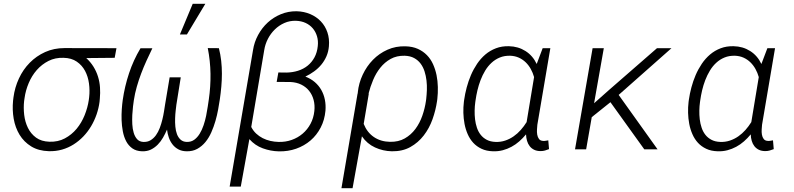

<svg xmlns="http://www.w3.org/2000/svg" viewBox="-20 -780 4148 1003"><path d="M579.1 -478 430.7 -476.6Q453.1 -456.1 468.3 -431.6Q483.4 -407.2 491.9 -379.9Q500.5 -352.5 502.4 -323.5Q504.4 -294.4 501.5 -264.6L500 -248Q495.6 -214.4 484.4 -181.9Q473.1 -149.4 455.8 -120.4Q438.5 -91.3 415.3 -67.1Q392.1 -43 364.3 -25.4Q336.4 -7.8 304 1.5Q271.5 10.7 235.4 9.8Q181.2 8.3 143.1 -15.1Q105 -38.6 82.3 -75.9Q59.6 -113.3 51.5 -159.9Q43.5 -206.5 48.3 -254.4L50.3 -271Q57.1 -323.2 78.9 -370.1Q100.6 -417 135.3 -452.1Q169.9 -487.3 215.8 -508.1Q261.7 -528.8 316.9 -528.8L588.4 -528.3ZM106 -252.4Q102.1 -217.3 106.4 -179.9Q110.8 -142.6 126 -111.8Q141.1 -81.1 168.5 -61Q195.8 -41 238.3 -39.6Q283.2 -38.1 318.8 -57.1Q354.5 -76.2 380.4 -107.4Q406.2 -138.7 422.1 -178.2Q438 -217.8 443.8 -257.3L445.8 -272.9Q449.7 -308.1 444.8 -344.2Q439.9 -380.4 424.3 -409.7Q408.7 -439 381.1 -458Q353.5 -477.1 312 -478Q268.6 -479.5 233.4 -461.7Q198.2 -443.8 172.1 -414.1Q146 -384.3 129.9 -345.9Q113.8 -307.6 108.4 -268.6Z M775.9 -527.8Q760.3 -495.6 745.1 -462.4Q730 -429.2 717.3 -395.5Q704.6 -361.8 694.6 -326.9Q684.6 -292 679.2 -256.3Q677.2 -244.1 674.8 -223.6Q672.4 -203.1 671.1 -179.4Q669.9 -155.8 671.1 -131.1Q672.4 -106.4 678.5 -86.2Q684.6 -65.9 696.5 -52.7Q708.5 -39.6 728.5 -38.6Q750.5 -37.6 766.6 -47.4Q782.7 -57.1 794.7 -73.7Q806.6 -90.3 814.7 -111.8Q822.8 -133.3 828.1 -155.3Q833.5 -177.2 836.7 -197.8Q839.8 -218.3 842.3 -233.4L866.2 -376H924.3L901.4 -232.9Q899.9 -220.7 897.7 -201.9Q895.5 -183.1 894.8 -161.6Q894 -140.1 896 -118.4Q897.9 -96.7 904.5 -79.1Q911.1 -61.5 923.6 -50.3Q936 -39.1 956.1 -38.6Q978.5 -38.1 994.9 -50Q1011.2 -62 1023.2 -81.5Q1035.2 -101.1 1043.5 -125.7Q1051.8 -150.4 1056.9 -175.3Q1062 -200.2 1065.2 -222.7Q1068.4 -245.1 1070.8 -260.3Q1080.6 -327.6 1079.6 -394.8Q1078.6 -461.9 1065.4 -528.8L1123.5 -528.3Q1131.8 -495.6 1135.5 -462.4Q1139.2 -429.2 1139.2 -395.5Q1139.2 -361.8 1136.2 -328.1Q1133.3 -294.4 1128.4 -261.2Q1125 -237.8 1119.6 -208.3Q1114.3 -178.7 1105.5 -148.2Q1096.7 -117.7 1084 -88.9Q1071.3 -60.1 1053 -37.8Q1034.7 -15.6 1010.3 -2.2Q985.8 11.2 954.1 10.3Q929.7 9.8 911.9 0.2Q894 -9.3 881.6 -25.1Q869.1 -41 862.1 -61Q855 -81.1 852.5 -103Q843.3 -81.5 831.5 -61Q819.8 -40.5 804 -24.4Q788.1 -8.3 768.1 1.5Q748 11.2 721.7 10.3Q691.4 9.3 671.1 -5.1Q650.9 -19.5 638.9 -42.5Q627 -65.4 621.6 -94.2Q616.2 -123 615.2 -152.3Q614.3 -181.6 616.2 -209.2Q618.2 -236.8 621.1 -257.3Q631.3 -328.6 654.1 -397.2Q676.8 -465.8 713.9 -527.8ZM986.8 -760.3H1052.7L956.5 -600.1H919.9Z M1529.3 -721.2Q1568.4 -720.2 1600.8 -706.3Q1633.3 -692.4 1656.2 -668.2Q1679.2 -644 1690.4 -610.8Q1701.7 -577.6 1698.2 -538.1Q1695.8 -509.8 1685.3 -485.8Q1674.8 -461.9 1658.7 -442.4Q1642.6 -422.9 1621.1 -407.2Q1599.6 -391.6 1575.2 -379.9Q1603.5 -369.1 1624.5 -351.1Q1645.5 -333 1658.7 -309.6Q1671.9 -286.1 1677.2 -258.8Q1682.6 -231.4 1680.2 -201.7Q1675.8 -153.3 1655.3 -113.8Q1634.8 -74.2 1602.1 -46.1Q1569.3 -18.1 1527.1 -3.2Q1484.9 11.7 1437 10.7Q1394 9.8 1353 -5.1Q1312 -20 1282.7 -53.2L1237.8 194.8H1179.7L1301.8 -518.6Q1308.1 -560.1 1328.4 -597.4Q1348.6 -634.8 1378.7 -662.4Q1408.7 -689.9 1447.3 -705.8Q1485.8 -721.7 1529.3 -721.2ZM1476.1 -400.9Q1508.3 -401.4 1536.9 -410.4Q1565.4 -419.4 1587.2 -437Q1608.9 -454.6 1622.8 -480.2Q1636.7 -505.9 1640.1 -539.6Q1643.1 -566.9 1636 -590.6Q1628.9 -614.3 1613.8 -632.1Q1598.6 -649.9 1576.4 -660.2Q1554.2 -670.4 1526.4 -671.4Q1493.7 -672.4 1465.6 -659.9Q1437.5 -647.5 1415.8 -626.2Q1394 -605 1379.6 -577.1Q1365.2 -549.3 1360.4 -518.6L1292.5 -116.7Q1302.7 -96.7 1318.1 -82.3Q1333.5 -67.9 1352.3 -58.3Q1371.1 -48.8 1392.3 -43.9Q1413.6 -39.1 1435.1 -38.6Q1471.7 -37.6 1503.9 -49.1Q1536.1 -60.5 1561 -81.8Q1585.9 -103 1602.1 -133.1Q1618.2 -163.1 1622.1 -199.7Q1625.5 -230.5 1618.4 -257.6Q1611.3 -284.7 1595 -305.2Q1578.6 -325.7 1554 -337.9Q1529.3 -350.1 1497.6 -351.6L1425.3 -352.1L1434.1 -401.4Z M2263.2 -252.4Q2256.3 -204.6 2239.5 -157.2Q2222.7 -109.9 2193.6 -72.3Q2164.6 -34.7 2123.3 -11.7Q2082 11.2 2026.9 10.3Q1980.5 9.3 1939 -9.8Q1897.5 -28.8 1870.6 -67.9L1821.8 203.1H1763.7L1848.1 -292H1849.1V-297.4Q1854 -345.7 1874.8 -389.9Q1895.5 -434.1 1928.2 -467.5Q1960.9 -501 2004.2 -520.3Q2047.4 -539.6 2098.1 -538.1Q2135.3 -537.1 2162.8 -524.7Q2190.4 -512.2 2210.2 -491.9Q2230 -471.7 2242.2 -444.6Q2254.4 -417.5 2260.5 -387.5Q2266.6 -357.4 2267.3 -325.4Q2268.1 -293.5 2264.6 -263.2ZM2206.5 -262.7Q2209 -284.7 2210 -309.6Q2210.9 -334.5 2208 -359.4Q2205.1 -384.3 2197.8 -407.2Q2190.4 -430.2 2177 -448Q2163.6 -465.8 2143.3 -476.8Q2123 -487.8 2094.2 -488.8Q2052.2 -489.7 2020.8 -472.2Q1989.3 -454.6 1966.6 -426Q1943.8 -397.5 1929 -361.8Q1914.1 -326.2 1905.3 -291H1906.7L1879.9 -132.8Q1897.5 -88.4 1933.1 -64.2Q1968.8 -40 2017.1 -39.1Q2061.5 -38.1 2094.5 -56.9Q2127.4 -75.7 2150.1 -106.4Q2172.9 -137.2 2186.3 -175.8Q2199.7 -214.4 2205.1 -252.4Z M2855 -528.3 2787.1 -128.4Q2786.1 -118.2 2785.2 -104Q2784.2 -89.8 2786.4 -76.7Q2788.6 -63.5 2795.7 -54Q2802.7 -44.4 2817.9 -43.9Q2824.7 -43.5 2831.1 -44.7Q2837.4 -45.9 2844.2 -46.9L2848.1 -1Q2837.4 3.4 2826.9 6.3Q2816.4 9.3 2804.2 9.3Q2784.7 9.3 2770.5 2.4Q2756.3 -4.4 2747.1 -16.4Q2737.8 -28.3 2733.2 -44.2Q2728.5 -60.1 2728 -78.1Q2711.4 -58.1 2692.6 -41.5Q2673.8 -24.9 2652.1 -13.2Q2630.4 -1.5 2606.2 4.9Q2582 11.2 2555.2 10.3Q2521 9.3 2495.6 -2.7Q2470.2 -14.6 2452.4 -33.9Q2434.6 -53.2 2423.3 -78.9Q2412.1 -104.5 2406.7 -132.8Q2401.4 -161.1 2400.6 -190.7Q2399.9 -220.2 2403.3 -248L2404.8 -258.8Q2409.2 -290 2418 -323.2Q2426.8 -356.4 2440.2 -387.7Q2453.6 -418.9 2472.4 -446.8Q2491.2 -474.6 2515.6 -495.4Q2540 -516.1 2570.8 -527.8Q2601.6 -539.6 2638.7 -538.6Q2687 -537.6 2725.1 -513.4Q2763.2 -489.3 2783.7 -445.8L2814.9 -528.3ZM2462.9 -246.6Q2460 -226.1 2459.5 -202.6Q2459 -179.2 2461.7 -156.5Q2464.4 -133.8 2471.4 -112.8Q2478.5 -91.8 2491.2 -75.7Q2503.9 -59.6 2522.9 -49.6Q2542 -39.6 2568.8 -38.6Q2595.7 -37.6 2619.4 -45.7Q2643.1 -53.7 2663.3 -67.9Q2683.6 -82 2700.4 -101.1Q2717.3 -120.1 2731 -142.1L2770 -377.4Q2763.7 -399.9 2752.7 -419.7Q2741.7 -439.5 2726.1 -454.6Q2710.4 -469.7 2690.4 -478.8Q2670.4 -487.8 2646 -488.8Q2615.7 -489.7 2591.3 -479.7Q2566.9 -469.7 2547.9 -452.1Q2528.8 -434.6 2514.6 -411.1Q2500.5 -387.7 2490.5 -361.6Q2480.5 -335.4 2474.1 -308.3Q2467.8 -281.2 2464.4 -256.8Z M3168.9 -246.1 3071.3 -168 3042 0H2983.9L3075.7 -528.3H3134.3L3083.5 -240.7L3161.1 -309.6L3412.1 -528.3H3487.8L3211.9 -284.2L3415 0H3345.7Z M4028.8 -528.3 3960.9 -128.4Q3960 -118.2 3959 -104Q3958 -89.8 3960.2 -76.7Q3962.4 -63.5 3969.5 -54Q3976.6 -44.4 3991.7 -43.9Q3998.5 -43.5 4004.9 -44.7Q4011.2 -45.9 4018.1 -46.9L4022 -1Q4011.2 3.4 4000.7 6.3Q3990.2 9.3 3978 9.3Q3958.5 9.3 3944.3 2.4Q3930.2 -4.4 3920.9 -16.4Q3911.6 -28.3 3907 -44.2Q3902.3 -60.1 3901.9 -78.1Q3885.3 -58.1 3866.5 -41.5Q3847.7 -24.9 3825.9 -13.2Q3804.2 -1.5 3780 4.9Q3755.9 11.2 3729 10.3Q3694.8 9.3 3669.4 -2.7Q3644 -14.6 3626.2 -33.9Q3608.4 -53.2 3597.2 -78.9Q3585.9 -104.5 3580.6 -132.8Q3575.2 -161.1 3574.5 -190.7Q3573.7 -220.2 3577.1 -248L3578.6 -258.8Q3583 -290 3591.8 -323.2Q3600.6 -356.4 3614 -387.7Q3627.4 -418.9 3646.2 -446.8Q3665 -474.6 3689.5 -495.4Q3713.9 -516.1 3744.6 -527.8Q3775.4 -539.6 3812.5 -538.6Q3860.8 -537.6 3898.9 -513.4Q3937 -489.3 3957.5 -445.8L3988.8 -528.3ZM3636.7 -246.6Q3633.8 -226.1 3633.3 -202.6Q3632.8 -179.2 3635.5 -156.5Q3638.2 -133.8 3645.3 -112.8Q3652.3 -91.8 3665 -75.7Q3677.7 -59.6 3696.8 -49.6Q3715.8 -39.6 3742.7 -38.6Q3769.5 -37.6 3793.2 -45.7Q3816.9 -53.7 3837.2 -67.9Q3857.4 -82 3874.3 -101.1Q3891.1 -120.1 3904.8 -142.1L3943.8 -377.4Q3937.5 -399.9 3926.5 -419.7Q3915.5 -439.5 3899.9 -454.6Q3884.3 -469.7 3864.3 -478.8Q3844.2 -487.8 3819.8 -488.8Q3789.6 -489.7 3765.1 -479.7Q3740.7 -469.7 3721.7 -452.1Q3702.6 -434.6 3688.5 -411.1Q3674.3 -387.7 3664.3 -361.6Q3654.3 -335.4 3647.9 -308.3Q3641.6 -281.2 3638.2 -256.8Z"/></svg>

Font: Roboto Mono Light
Style: Italic
Weight: 300
Designer: Google
Version: Version 2.000985; 2015; ttfautohint (v1.3)